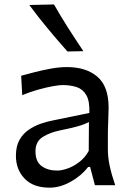

<svg xmlns="http://www.w3.org/2000/svg" viewBox="-20 -846 592 877"><path d="M206.5 11.2Q131.8 11.2 92.3 -30.3Q52.7 -71.8 52.7 -134.3Q52.7 -177.7 68.8 -206.5Q85 -235.4 110.6 -252.9Q136.2 -270.5 165 -280.5Q193.8 -290.5 219.2 -295.4L388.2 -330.1Q390.1 -383.8 374.5 -411.1Q358.9 -438.5 330.6 -448Q302.2 -457.5 265.6 -457.5Q251.5 -457.5 222.2 -452.4Q192.9 -447.3 156 -437Q119.1 -426.8 81.5 -411.6L76.7 -500Q101.6 -506.8 137.2 -516.1Q172.9 -525.4 211.9 -532.5Q251 -539.6 286.1 -539.6Q373.5 -539.6 424.8 -495.6Q476.1 -451.7 476.1 -354Q476.1 -330.1 474.4 -293.7Q472.7 -257.3 472.7 -224.1V-162.6Q472.7 -127 481.4 -86.7Q490.2 -46.4 506.3 0H413.6L391.6 -83.5H382.8Q351.6 -43 303 -15.9Q254.4 11.2 206.5 11.2ZM240.7 -66.9Q262.2 -66.9 289.6 -76.7Q316.9 -86.4 342.8 -106.4Q368.7 -126.5 385.3 -156.7L386.2 -288.6Q377.9 -284.2 364.7 -278.8Q351.6 -273.4 325.9 -266.6Q300.3 -259.8 254.9 -250.5Q210 -241.7 176 -220.9Q142.1 -200.2 142.1 -154.8Q142.1 -107.4 170.4 -87.2Q198.7 -66.9 240.7 -66.9ZM288.1 -610.8Q241.7 -663.1 197.8 -716.1Q153.8 -769 113.8 -823.2L226.6 -825.7Q256.8 -772.5 290.8 -719.2Q324.7 -666 360.8 -612.3Z"/></svg>

Font: Pinar DS1 Medium
Style: Regular
Weight: 500
Designer: Amin Abedi
Version: Version 3.000